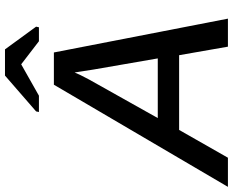

<svg xmlns="http://www.w3.org/2000/svg" viewBox="-135 -820 921 759"><g transform="rotate(-90 325.5 -440.5)"><path d="M191.4 -192.9 81.5 0H-33.7L370.1 -688H497.6L631.3 0H520.5L486.8 -192.9ZM418.5 -606Q414.6 -596.2 407.7 -582Q400.9 -567.9 390.6 -548.8L238.3 -277.3H474.1L430.2 -530.8Q426.3 -554.2 423.6 -573Q420.9 -591.8 418.5 -606ZM450.2 -816.9 326.7 -747.1H262.2L264.6 -758.3L406.2 -881.3H509.8L599.6 -758.3L597.2 -747.1H542L451.2 -816.9Z"/></g></svg>

Font: Arimo Medium
Style: Italic
Weight: 500
Italic angle: -12°
Designer: Steve Matteson
Foundry: Monotype Imaging Inc.
Version: Version 1.33